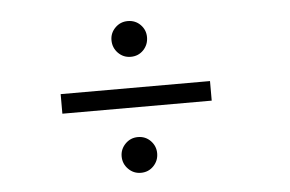

<svg xmlns="http://www.w3.org/2000/svg" viewBox="-37 -545 724 479"><g transform="rotate(-5 325.0 -306.0)"><path d="M298 -406Q279.5 -406 266.5 -419.2Q253.5 -432.5 253.5 -451.5Q253.5 -469.5 266.5 -482.5Q279.5 -495.5 298 -495.5Q317 -495.5 329.8 -482.5Q342.5 -469.5 342.5 -451.5Q342.5 -432.5 329.8 -419.2Q317 -406 298 -406ZM115.5 -279.5V-328.5H489.5V-279.5ZM298 -115.5Q279.5 -115.5 266.5 -128.8Q253.5 -142 253.5 -160.5Q253.5 -178.5 266.5 -191.8Q279.5 -205 298 -205Q317 -205 329.8 -191.8Q342.5 -178.5 342.5 -160.5Q342.5 -142 329.8 -128.8Q317 -115.5 298 -115.5Z"/></g></svg>

Font: Trispace ExtraLight
Style: Regular
Weight: 200
Designer: Tyler Finck
Foundry: Etcetera Type Company
Version: Version 1.210; ttfautohint (v1.8.3)